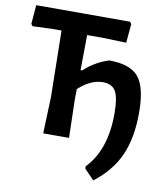

<svg xmlns="http://www.w3.org/2000/svg" viewBox="-91 -720 860 989"><g transform="rotate(10 339.0 -225.0)"><path d="M168 0 175 -192 169 -538H128L18 -534L10 -545L18 -644H509L517 -633L508 -534L384 -538H303L301 -354H309Q367 -407 438 -429Q548 -429 592 -376Q636 -323 636 -190Q636 -58 595.5 33Q555 124 464 194L413 141V129Q512 27 512 -164Q512 -246 493 -279.5Q474 -313 426 -313Q363 -313 299 -255L298 -204L303 0Z"/></g></svg>

Font: Alegreya Sans SC
Style: Bold
Weight: 700
Designer: Juan Pablo del Peral
Foundry: Huerta Tipografica
Version: Version 2.007